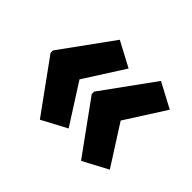

<svg xmlns="http://www.w3.org/2000/svg" viewBox="-109 -671 788 788"><g transform="rotate(45 285.5 -277.0)"><path d="M28 -284V-270L191 -45L300 -103L189 -277L300 -451L191 -509ZM267 -284V-270L430 -45L539 -103L428 -277L539 -451L430 -509Z"/></g></svg>

Font: Noto Sans Georgian Condensed ExtraBold
Style: Regular
Weight: 800
Width: 3
Designer: Monotype Design Team, Akaki Razmadze
Foundry: Google LLC
Version: Version 2.005